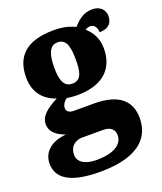

<svg xmlns="http://www.w3.org/2000/svg" viewBox="-162 -681 854 1010"><g transform="rotate(-20 265.5 -176.0)"><path d="M224 233C421 233 515 160 515 38C515 -62 450 -116 315 -116H203C181 -116 162 -124 162 -145C162 -166 179 -187 192 -192C202 -189 233 -187 246 -187C396 -187 463 -261 463 -371C463 -430 437 -469 406 -496C413 -500 423 -505 437 -505C449 -505 471 -493 471 -458C526 -458 544 -489 544 -523C544 -557 519 -585 476 -585C426 -585 397 -560 366 -526C330 -543 296 -551 246 -551C94 -551 26 -484 26 -366C26 -277 77 -228 140 -208C80 -177 39 -146 39 -100C39 -51 81 -28 120 -13C38 -7 -13 37 -13 102C-13 189 65 233 224 233ZM244 -253C194 -253 183 -302 183 -364C183 -428 194 -484 244 -484C297 -484 304 -430 304 -365C304 -301 297 -253 244 -253ZM227 168C172 168 124 149 124 102C124 48 166 31 194 31H314C357 31 375 54 375 83C375 137 319 168 227 168Z"/></g></svg>

Font: Noto Serif Devanagari SemiCondensed Black
Style: Regular
Weight: 900
Width: 4
Designer: Universal Thirst, Indian Type Foundry and the Monotype Design Team
Foundry: Monotype Imaging Inc.
Version: Version 2.004